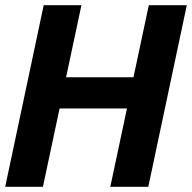

<svg xmlns="http://www.w3.org/2000/svg" viewBox="-28 -718 738 738"><path d="M460 -301H201L137 0H-8L140 -698H285L226 -421H485L544 -698H690L542 0H396Z"/></svg>

Font: Azeret Mono SemiBold
Style: Italic
Weight: 600
Italic angle: -12°
Designer: Martin Vácha
Foundry: Displaay
Version: Version 1.000; Glyphs 3.0.3, build 3074